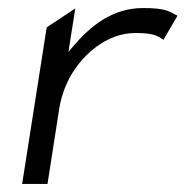

<svg xmlns="http://www.w3.org/2000/svg" viewBox="-20 -467 461 477"><path d="M35 -10H98L127 -196C136 -253 163 -299 196 -331C226 -360 267 -385 317 -385C358 -385 371 -379 386 -368L421 -428C398 -440 390 -447 335 -447C259 -447 204 -402 161 -351L150 -338L167 -446L96 -399Z"/></svg>

Font: Charger Sport
Style: LitNrwObl
Weight: 300
Designer: Jasper
Foundry: Cannot Into Space Fonts
Version: Version 1.1